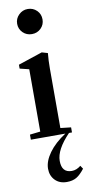

<svg xmlns="http://www.w3.org/2000/svg" viewBox="-103 -725 474 1019"><g transform="rotate(-10 134.5 -216.0)"><path d="M56.6 -618.2Q56.6 -646 76.9 -666Q97.2 -686 125 -686Q153.8 -686 173.6 -666.5Q193.4 -647 193.4 -618.2Q193.4 -589.8 173.6 -570.3Q153.8 -550.8 125 -550.8Q96.2 -550.8 76.4 -570.3Q56.6 -589.8 56.6 -618.2ZM21.5 0V-27.3L78.1 -33.7V-369.6L28.3 -381.8V-402.8L158.7 -446.3L190.4 -437Q186.5 -397.9 186.5 -354.5V-33.7L243.2 -27.3V0H227.1Q152.8 77.1 152.8 137.7Q152.8 201.2 207 201.2Q232.9 201.2 255.9 182.1L267.6 199.7Q244.1 230 223.1 242.2Q202.1 254.4 171.4 254.4Q131.8 254.4 108.2 230Q84.5 205.6 84.5 168Q84.5 127.4 116.9 82.5Q149.4 37.6 207.5 0Z"/></g></svg>

Font: Elstob SemiBold
Style: Regular
Weight: 600
Designer: Peter S. Baker
Version: Version 1.015